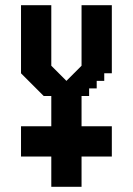

<svg xmlns="http://www.w3.org/2000/svg" viewBox="-20 -720 511 740"><path d="M323.5 -350V-379.2H352.7V-408.3H381.8V-437.5H411V-700H294.3V-466.7L236 -408.3L177.7 -466.7V-700H61V-437.5L148.5 -350H177.7V-233.3H61V-116.7H177.7V0H294.3V-116.7H411V-233.3H294.3V-350Z"/></svg>

Font: Stepalange
Style: Regular
Weight: 400
Designer: Szymon Furjan
Version: Version 1.005;Fontself Maker 3.5.8